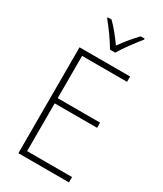

<svg xmlns="http://www.w3.org/2000/svg" viewBox="-231 -1034 953 1121"><g transform="rotate(30 245.0 -474.0)"><path d="M254 -791H289C314 -834 363 -900 397 -941V-948H370C335 -911 300 -869 272 -829C244 -869 207 -915 174 -948H148V-941C180 -903 229 -835 254 -791ZM434 0V-36H131V-358H417V-393H131V-678H434V-714H93V0Z"/></g></svg>

Font: Noto Sans Devanagari UI SemiCondensed ExtraLight
Style: Regular
Weight: 200
Width: 4
Designer: Jelle Bosma - Monotype Design Team
Foundry: Monotype Imaging Inc.
Version: Version 2.004